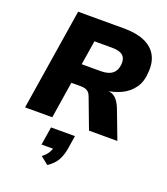

<svg xmlns="http://www.w3.org/2000/svg" viewBox="-176 -827 1092 1253"><g transform="rotate(20 370.0 -200.5)"><path d="M36 0 148 -705H469Q553 -705 610 -680Q667 -655 693.5 -607Q720 -559 714 -490Q711 -425 680 -381Q649 -337 599 -313Q549 -289 488 -282L487 -288L509 -286Q543 -283 564.5 -261Q586 -239 602 -198L677 0H480L402 -207Q396 -225 386.5 -235Q377 -245 363.5 -249.5Q350 -254 331 -254H265L225 0ZM287 -391H420Q472 -391 499.5 -413Q527 -435 531 -480Q534 -521 511 -540.5Q488 -560 436 -560H314ZM301 304 247 261Q274 241 287.5 217.5Q301 194 305 171L336 191H220L240 65H406L392 154Q385 201 365 238Q345 275 301 304Z"/></g></svg>

Font: Nunito Sans 9pt Black
Style: Italic
Weight: 900
Italic angle: -9°
Version: Version 3.101;gftools[0.9.27]